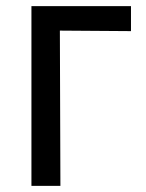

<svg xmlns="http://www.w3.org/2000/svg" viewBox="-20 -603 475 623"><path d="M82 0V-583H174L176 0ZM127 -583H405V-502L127 -504Z"/></svg>

Font: Ruda Medium
Style: Regular
Weight: 500
Version: Version 2.001